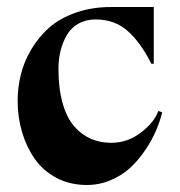

<svg xmlns="http://www.w3.org/2000/svg" viewBox="-20 -510 508 542"><path d="M414.1 -330.1H407.2Q377.4 -389.6 340.6 -422.4Q303.7 -455.1 250 -455.1Q222.2 -455.1 201.2 -443.1Q180.2 -431.2 168.5 -410.6Q156.7 -390.1 150.9 -366.5Q145 -342.8 145 -315.9Q145 -259.8 157 -218Q168.9 -176.3 190.2 -152.6Q211.4 -128.9 237.1 -117.9Q262.7 -106.9 293.9 -106.9Q340.8 -106.9 378.4 -136.2Q416 -165.5 426.8 -196.8L438 -192.9Q431.2 -166.5 419.9 -140.1Q408.7 -113.8 389.6 -85.7Q370.6 -57.6 347.7 -36.4Q324.7 -15.1 292.7 -1.5Q260.7 12.2 225.1 12.2Q177.7 12.2 139.6 -7.8Q101.6 -27.8 78.1 -61.5Q54.7 -95.2 42.2 -137.2Q29.8 -179.2 29.8 -225.1Q29.8 -262.2 38.6 -298.6Q47.4 -335 67.9 -369.9Q88.4 -404.8 118.2 -431.4Q147.9 -458 193.4 -474.1Q238.8 -490.2 293.9 -490.2H414.1Z"/></svg>

Font: Bluu Next
Style: Bold
Weight: 700
Designer: Jean-Baptiste Morizot, Igor Stepanchenko (Cyrillic)
Foundry: Igor Stepanchenko
Version: Version 1.005